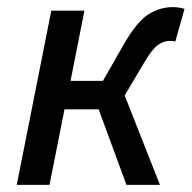

<svg xmlns="http://www.w3.org/2000/svg" viewBox="-20 -519 538 539"><path d="M27 0 124 -489H217L178 -292H269L329 -397Q365 -459 397 -479Q429 -499 465 -499Q483 -499 498 -494L472 -402Q468 -404 464 -404Q460 -404 454 -404Q439 -404 422.5 -392Q406 -380 384 -342L330 -251L429 0H335L257 -212H161L119 0Z"/></svg>

Font: Source Sans 3 Medium
Style: Italic
Weight: 500
Italic angle: -11°
Designer: Paul D. Hunt
Foundry: Adobe
Version: Version 3.052;hotconv 1.1.0;makeotfexe 2.6.0